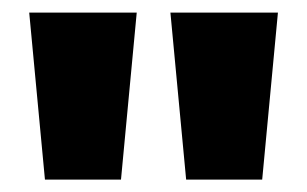

<svg xmlns="http://www.w3.org/2000/svg" viewBox="-20 -645 488 305"><path d="M51.4 -359.7 26.4 -625H197.2L172.2 -359.7ZM275.7 -359.7 250.7 -625H421.5L396.5 -359.7Z"/></svg>

Font: Afacad Flux Black
Style: Regular
Weight: 900
Designer: Kristian Moeller
Foundry: Dicotype
Version: Version 1.100